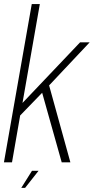

<svg xmlns="http://www.w3.org/2000/svg" viewBox="-32 -805 465 952"><path d="M-12.5 0H27.5L68 -232.5L177 -345L274 0H317L211.5 -381.5L412.5 -595H365L79.5 -294.5L165.5 -785H125.5ZM73.5 126.5H92.5L159 42H126.5Z"/></svg>

Font: Anybody SemiCondensed ExtraLight
Style: Italic
Weight: 250
Width: 4
Italic angle: -10°
Version: Version 1.113;gftools[0.9.25]